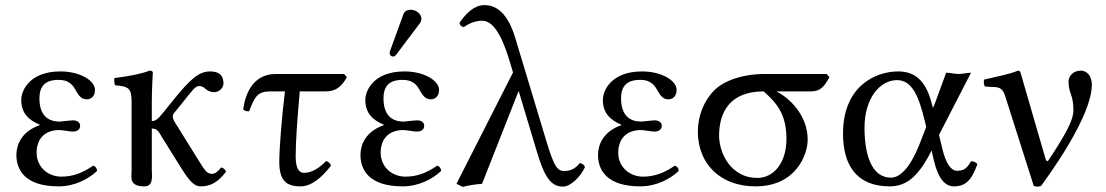

<svg xmlns="http://www.w3.org/2000/svg" viewBox="-20 -718 4319 750"><path d="M123 -121C123 -177 156 -210 212 -210C221 -210 255 -204 263 -204C286 -204 293 -215 293 -227C293 -239 283 -248 264 -248C259 -248 214 -243 213 -243C170 -243 134 -265 134 -334C134 -400 179 -406 210 -406C249 -406 266 -385 277 -363C287 -346 297 -330 319 -330C332 -330 351 -338 351 -367C351 -403 293 -439 216 -439C98 -439 63 -367 63 -327C63 -279 89 -250 135 -231V-229C63 -204 44 -151 44 -113C44 -55 77 10 209 10C272 10 326 -19 359 -50C359 -61 353 -68 344 -71C305 -44 267 -28 220 -28C165 -28 123 -68 123 -121Z M494 -317V-72C494 -66 494 -59 494 -52C493 -38 493 -24 494 -17C498 0 512 10 544 10C576 10 575 -21 573 -53C573 -60 573 -66 573 -72V-216C596 -216 602 -200 614 -180L687 -63C722 -7 740 10 764 10C802 10 830 -5 863 -47C860 -55 855 -61 844 -64C829 -46 821 -39 807 -39C785 -39 776 -60 746 -107L674 -223C666 -235 655 -252 655 -261C655 -266 655 -270 658 -274L693 -317C731 -365 743 -382 758 -382C764 -382 773 -380 780 -373C789 -365 800 -358 817 -358C836 -358 853 -375 853 -392C853 -427 832 -439 801 -439C756 -439 722 -408 653 -322L615 -275C596 -252 587 -245 573 -245V-321C573 -371 577 -435 577 -435C577 -439 572 -442 564 -442C536 -431 496 -422 427 -413C425 -407 427 -391 429 -385C484 -380 494 -374 494 -317Z M1057 -429C964 -429 937 -344 930 -291C934 -285 943 -283 953 -283C976 -344 988 -361 1037 -361H1093C1080 -253 1071 -139 1071 -85C1071 -12 1099 10 1154 10C1198 10 1239 -27 1273 -71C1270 -81 1263 -86 1254 -89C1213 -47 1184 -43 1167 -43C1146 -43 1135 -63 1135 -108C1135 -163 1141 -251 1151 -361H1253C1294 -361 1317 -383 1335 -417L1324 -429Z M1467 -121C1467 -177 1500 -210 1556 -210C1565 -210 1599 -204 1607 -204C1630 -204 1637 -215 1637 -227C1637 -239 1627 -248 1608 -248C1603 -248 1558 -243 1557 -243C1514 -243 1478 -265 1478 -334C1478 -400 1523 -406 1554 -406C1593 -406 1610 -385 1621 -363C1631 -346 1641 -330 1663 -330C1676 -330 1695 -338 1695 -367C1695 -403 1637 -439 1560 -439C1442 -439 1407 -367 1407 -327C1407 -279 1433 -250 1479 -231V-229C1407 -204 1388 -151 1388 -113C1388 -55 1421 10 1553 10C1616 10 1670 -19 1703 -50C1703 -61 1697 -68 1688 -71C1649 -44 1611 -28 1564 -28C1509 -28 1467 -68 1467 -121ZM1584 -680C1571 -680 1560 -674 1556 -663L1504 -520C1503 -517 1502 -513 1502 -510C1502 -503 1508 -497 1516 -497C1520 -497 1525 -501 1528 -505L1620 -627C1624 -632 1626 -640 1626 -645C1626 -665 1604 -680 1584 -680Z M2265 -65C2262 -74 2256 -79 2245 -81C2224 -55 2204 -50 2183 -50C2151 -50 2139 -82 2100 -214L1993 -569C1958 -687 1902 -698 1872 -698C1833 -698 1801 -667 1775 -629C1777 -616 1785 -614 1792 -612C1812 -627 1838 -637 1863 -637C1891 -637 1930 -616 1971 -478L1984 -435L1763 0L1788 12C1811 6 1836 2 1863 0L2006 -363L2077 -126C2105 -33 2129 11 2179 11C2208 11 2247 -26 2265 -65Z M2395 -121C2395 -177 2428 -210 2484 -210C2493 -210 2527 -204 2535 -204C2558 -204 2565 -215 2565 -227C2565 -239 2555 -248 2536 -248C2531 -248 2486 -243 2485 -243C2442 -243 2406 -265 2406 -334C2406 -400 2451 -406 2482 -406C2521 -406 2538 -385 2549 -363C2559 -346 2569 -330 2591 -330C2604 -330 2623 -338 2623 -367C2623 -403 2565 -439 2488 -439C2370 -439 2335 -367 2335 -327C2335 -279 2361 -250 2407 -231V-229C2335 -204 2316 -151 2316 -113C2316 -55 2349 10 2481 10C2544 10 2598 -19 2631 -50C2631 -61 2625 -68 2616 -71C2577 -44 2539 -28 2492 -28C2437 -28 2395 -68 2395 -121Z M3149 -361C3186 -361 3202 -383 3220 -417L3209 -429H2968C2877 -429 2806 -401 2771 -366C2729 -324 2706 -265 2706 -204C2706 -78 2794 10 2931 10C3090 10 3135 -115 3135 -172C3135 -261 3073 -330 3013 -361ZM2938 -23C2835 -23 2789 -120 2789 -188C2789 -283 2834 -361 2963 -361C3020 -311 3052 -266 3052 -175C3052 -81 3002 -23 2938 -23Z M3648 -191 3773 -434C3760 -434 3739 -429 3724 -429C3709 -429 3691 -434 3676 -434L3629 -306H3628C3626 -298 3624 -294 3622 -304C3602 -391 3563 -439 3489 -439C3398 -439 3273 -380 3273 -196C3273 -72 3327 10 3455 10C3523 10 3569 -31 3619 -130L3628 -91C3644 -23 3670 10 3707 10C3751 10 3776 -14 3798 -77C3792 -84 3785 -88 3773 -88C3756 -58 3743 -51 3718 -51C3695 -51 3675 -80 3662 -133ZM3598 -222 3582 -181C3548 -86 3506 -24 3460 -24C3386 -24 3357 -111 3357 -219C3357 -334 3417 -405 3484 -405C3544 -405 3570 -339 3593 -243Z M3907 -341 4018 8C4028 12 4037 12 4047 8C4184 -181 4245 -313 4245 -387C4245 -415 4231 -442 4201 -442C4170 -442 4154 -418 4154 -401C4154 -350 4173 -352 4173 -286C4173 -253 4149 -202 4077 -94C4071 -84 4067 -89 4064 -98L3968 -429C3965 -440 3963 -442 3956 -442C3926 -429 3884 -421 3824 -407C3822 -399 3823 -388 3827 -380L3864 -378C3887 -377 3898 -370 3907 -341Z"/></svg>

Font: Libertinus Serif
Style: Regular
Weight: 400
Designer: Philipp H. Poll, Khaled Hosny
Foundry: Caleb Maclennan
Version: Version 7.050;RELEASE